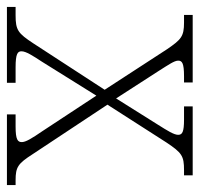

<svg xmlns="http://www.w3.org/2000/svg" viewBox="-32 -545 576 554"><g transform="rotate(90 256.0 -268.0)"><path d="M-1 0H218V-25H173C134 -25 127 -31 127 -42C127 -55 140 -75 157 -101L255 -258L357 -103C379 -71 389 -54 389 -43C389 -31 382 -25 344 -25H309V0H513V-25H499C461 -25 451 -32 424 -74L281 -290L390 -460C420 -505 429 -511 470 -511H485V-536H286V-511H324C360 -511 368 -506 368 -494C368 -482 356 -463 339 -436L263 -315L183 -439C166 -466 154 -483 154 -494C154 -505 160 -511 199 -511H217V-536H22V-511H44C84 -511 93 -503 121 -462L238 -282L104 -76C75 -32 66 -25 23 -25H-1Z"/></g></svg>

Font: Noto Serif Georgian ExtraLight
Style: Regular
Weight: 200
Designer: Monotype Design Team, Akaki Razmadze
Foundry: Google LLC
Version: Version 2.003